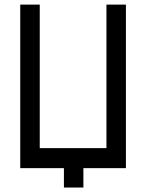

<svg xmlns="http://www.w3.org/2000/svg" viewBox="-20 -735 642 842"><path d="M260.3 87.4V2.4H68.8V-714.8H154.3V-85.4H446.8V-714.8H532.2V2.4H345.7V87.4Z"/></svg>

Font: Proletarsk
Style: Regular
Weight: 400
Designer: Peter Wiegel, original typeface by Carl Albert Fahrenwaldt 1901
Foundry: Peter Wiegel
Version: Version 1.000 2010 initial release